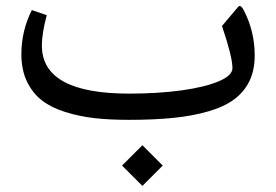

<svg xmlns="http://www.w3.org/2000/svg" viewBox="-20 -398 913 636"><path d="M451.7 83 519 150.4 451.7 217.8 384.3 150.4ZM407.2 -1Q343.8 -1 293.5 -6.6Q243.2 -12.2 196.5 -26.9Q149.9 -41.5 118.9 -65.4Q87.9 -89.4 69.3 -127.9Q50.8 -166.5 50.8 -218.3Q50.8 -295.4 85.4 -364.7L134.8 -347.7Q118.7 -287.1 118.7 -247.1Q118.7 -87.9 407.7 -87.9Q503.4 -87.9 581.3 -98.6Q659.2 -109.4 704.6 -128.7Q750 -147.9 750 -172.4Q750 -209.5 715.3 -312L768.6 -375Q776.9 -384.8 787.6 -363.8Q823.7 -294.4 823.7 -213.9Q823.7 -165.5 806.2 -129.4Q788.6 -93.3 755.6 -68.8Q722.7 -44.4 670.9 -29.3Q619.1 -14.2 555.2 -7.6Q491.2 -1 407.2 -1Z"/></svg>

Font: Sahel FD
Style: FD
Weight: 400
Foundry: Saber Rastikerdar (saber.rastikerdar@gmail.com)
Version: Version 3.3.1